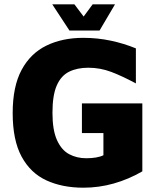

<svg xmlns="http://www.w3.org/2000/svg" viewBox="-20 -859 750 893"><path d="M368 14Q270 14 196 -20Q122 -54 80.5 -130.5Q39 -207 39 -333Q39 -457 80.5 -534Q122 -611 196 -647Q270 -683 367 -683Q433 -683 494.5 -670Q556 -657 612 -634V-471Q549 -505 497.5 -524.5Q446 -544 391 -544Q339 -544 301.5 -525.5Q264 -507 244 -461.5Q224 -416 224 -334Q224 -254 245 -207.5Q266 -161 301.5 -142Q337 -123 381 -123Q406 -123 426.5 -126.5Q447 -130 461 -137V-240H361V-378H642V-62Q578 -25 509 -5.5Q440 14 368 14ZM303 -717 223 -839H326L369 -782L411 -839H515L443 -717Z"/></svg>

Font: Maven Pro ExtraBold
Style: Regular
Weight: 800
Designer: Joe Prince
Foundry: Joe Prince
Version: Version 2.100